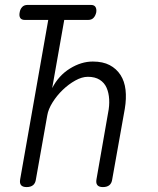

<svg xmlns="http://www.w3.org/2000/svg" viewBox="-20 -750 640 780"><path d="M81 -669Q67 -669 62 -677.5Q57 -686 60 -700Q62 -713 70 -721.5Q78 -730 92 -730H349Q363 -730 368 -721.5Q373 -713 371 -700Q368 -686 360 -677.5Q352 -669 338 -669H241L192 -392Q218 -443 264 -471.5Q310 -500 357 -500Q398 -500 425.5 -485.5Q453 -471 469.5 -445.5Q486 -420 490 -385Q494 -350 487 -308L436 -22Q434 -6 424.5 2Q415 10 398 10Q382 10 375.5 2Q369 -6 372 -22L419 -291Q425 -320 423.5 -346.5Q422 -373 413 -393.5Q404 -414 385 -426Q366 -438 337 -438Q313 -438 286 -423Q259 -408 235 -385Q211 -362 193.5 -334Q176 -306 172 -281L126 -22Q124 -6 114.5 2Q105 10 88 10Q72 10 65.5 2Q59 -6 62 -22L176 -669Z"/></svg>

Font: Maple Mono NL ExtraLight
Style: Italic
Weight: 275
Italic angle: -10°
Monospace: yes
Designer: subframe7536
Version: Version 7.000